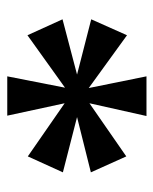

<svg xmlns="http://www.w3.org/2000/svg" viewBox="34 -834 433 542"><g transform="rotate(90 251.0 -563.5)"><path d="M196 -367 228 -530 80 -424 35 -523 191 -564 35 -604 80 -705 229 -597 196 -760H308L272 -599L422 -703L467 -603L311 -564L467 -524L422 -425L272 -529L307 -367Z"/></g></svg>

Font: Noto Serif Tamil
Style: Regular
Weight: 400
Designer: Indian Type Foundry, Tom Grace, and the Monotype Design Team
Foundry: Monotype Imaging Inc.
Version: Version 2.003